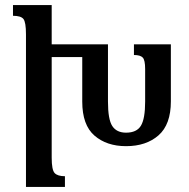

<svg xmlns="http://www.w3.org/2000/svg" viewBox="-20 -734 741 754"><path d="M235 -42Q206 -42 194.5 -54.5Q183 -67 183 -115V-510H303V-335Q303 -243 351 -201.5Q399 -160 475 -160Q554 -160 602.5 -202.5Q651 -245 651 -336V-560H506V-518Q531 -518 540.5 -508Q550 -498 550 -463V-335Q550 -268 533.5 -240.5Q517 -213 475 -213Q438 -213 421 -239Q404 -265 404 -335V-560H183V-714H31V-672Q62 -672 72 -659.5Q82 -647 82 -599V0H235Z"/></svg>

Font: Noto Serif Armenian ExtraCondensed Semi
Style: Regular
Weight: 600
Width: 3
Designer: Monotype Design Team
Foundry: Monotype Imaging Inc.
Version: Version 1.901